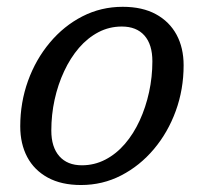

<svg xmlns="http://www.w3.org/2000/svg" viewBox="-20 -520 585 550"><path d="M331.5 -500.5Q388 -500.5 426.8 -479.2Q465.5 -458 485.8 -420.5Q506 -383 506 -333Q506 -264 483.5 -202.2Q461 -140.5 420.8 -92.8Q380.5 -45 327.2 -17.5Q274 10 212 10Q156 10 117 -11.2Q78 -32.5 58 -70.2Q38 -108 38 -158Q38 -226.5 60.2 -288.2Q82.5 -350 122.8 -398Q163 -446 216.2 -473.2Q269.5 -500.5 331.5 -500.5ZM214.5 -46.5Q250.5 -46.5 281.8 -62.8Q313 -79 337.8 -107.8Q362.5 -136.5 380 -174.5Q397.5 -212.5 407 -256Q416.5 -299.5 416.5 -344.5Q416.5 -392.5 393.8 -418.2Q371 -444 329 -444Q293 -444 262 -427.8Q231 -411.5 206.2 -382.8Q181.5 -354 163.8 -316Q146 -278 136.5 -234.8Q127 -191.5 127 -146Q127 -98.5 150 -72.5Q173 -46.5 214.5 -46.5Z"/></svg>

Font: Newsreader 9pt
Style: Italic
Weight: 400
Italic angle: -17°
Designer: Hugues Gentile
Foundry: Production Type
Version: Version 1.003